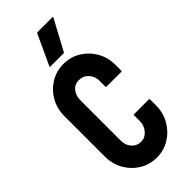

<svg xmlns="http://www.w3.org/2000/svg" viewBox="-294 -979 1040 1040"><g transform="rotate(-45 226.5 -459.0)"><path d="M224 10Q169 10 124.5 -17.5Q80 -45 54 -91Q28 -137 28 -194V-505Q28 -560 54 -606Q80 -652 124.5 -679.5Q169 -707 224 -707Q278 -707 322.5 -680Q367 -653 393.5 -607Q420 -561 420 -505V-459Q420 -455 416 -455H302Q298 -455 298 -459V-505Q298 -538 276.5 -562Q255 -586 222 -586Q188 -586 169 -561.5Q150 -537 150 -505V-194Q150 -157 171.5 -134Q193 -111 224 -111Q255 -111 276.5 -136.5Q298 -162 298 -194V-240Q298 -244 302 -244H416Q420 -244 420 -240V-194Q420 -137 393.5 -91Q367 -45 322.5 -17.5Q278 10 224 10ZM163 -747Q159 -747 161 -751L241 -924Q243 -928 247 -928H362Q366 -928 364 -924L271 -751Q269 -747 265 -747Z"/></g></svg>

Font: AL Dynamic
Style: Regular
Weight: 400
Version: Version 1.000; ttfautohint (v1.8.2) -l 8 -r 50 -G 200 -x 14 